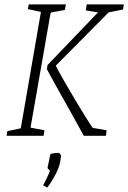

<svg xmlns="http://www.w3.org/2000/svg" viewBox="-20 -614 580 868"><path d="M118 -37 181 -25 177 0H10L13 -21L74 -34L165 -560L106 -573L110 -594H278L273 -569L209 -557ZM471 -558 232 -317Q256 -270 314.5 -171.5Q373 -73 399 -36L462 -25L459 0H359L287 -130Q223 -243 192 -301L195 -320L423 -558L368 -567L372 -594H540L536 -571ZM175 224Q198 181 206 157Q194 148 195 144L208 82Q226 77 244 77Q247 77 252 82.5Q257 88 256 91L252 118Q248 142 231 174.5Q214 207 194 234Z"/></svg>

Font: Grenze ExtraLight
Style: Italic
Weight: 275
Italic angle: -10°
Designer: Renata Polastri
Foundry: Omnibus-Type
Version: Version 1.002; ttfautohint (v1.8)